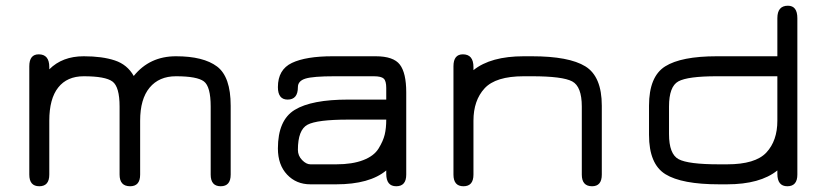

<svg xmlns="http://www.w3.org/2000/svg" viewBox="-20 -648 2906 675"><path d="M274.4 -379.9Q215.8 -379.9 184.6 -340.3Q153.3 -300.8 153.3 -223.6V-34.2Q153.3 6.8 118.2 6.8Q83 6.8 83 -34.2V-415Q83 -457 116.2 -457Q153.3 -457 153.3 -412.1V-404.3Q199.2 -450.2 274.4 -450.2Q339.8 -450.2 383.8 -435.5Q427.7 -420.9 450.2 -380.9Q505.9 -450.2 598.6 -450.2Q695.3 -450.2 743.2 -414.1Q791 -377.9 791 -276.4V-34.2Q791 6.8 755.9 6.8Q720.7 6.8 720.7 -34.2V-273.4Q720.7 -343.8 696.8 -361.8Q672.9 -379.9 598.6 -379.9Q539.1 -379.9 505.9 -339.8Q472.7 -299.8 472.7 -223.6V-34.2Q472.7 6.8 437.5 6.8Q400.4 6.8 400.4 -34.2V-273.4Q400.4 -342.8 375.5 -361.3Q350.6 -379.9 274.4 -379.9Z M1204.1 -297.9H1337.9V-338.9Q1337.9 -363.3 1329.1 -371.6Q1320.3 -379.9 1293.9 -379.9H1156.2Q1080.1 -379.9 1053.7 -371.6Q1027.3 -363.3 1027.3 -341.8Q1027.3 -297.9 991.2 -297.9Q957 -297.9 957 -341.8Q957 -403.3 1006.3 -426.8Q1055.7 -450.2 1149.4 -450.2H1300.8Q1363.3 -450.2 1385.7 -420.9Q1408.2 -391.6 1408.2 -323.2V-34.2Q1408.2 6.8 1373 6.8Q1337.9 6.8 1337.9 -37.1V-48.8Q1279.3 0 1162.1 0H1071.3Q1021.5 0 989.3 -34.2Q957 -68.4 957 -126Q957 -225.6 1016.1 -261.7Q1075.2 -297.9 1204.1 -297.9ZM1337.9 -227.5H1204.1Q1094.7 -227.5 1061 -209.5Q1027.3 -191.4 1027.3 -121.1Q1027.3 -100.6 1042 -85.4Q1056.6 -70.3 1071.3 -70.3H1162.1Q1218.8 -70.3 1256.8 -85Q1294.9 -99.6 1311 -126Q1327.1 -152.3 1332.5 -174.8Q1337.9 -197.3 1337.9 -227.5Z M1821.3 -379.9Q1722.7 -379.9 1683.6 -337.4Q1644.5 -294.9 1644.5 -223.6V-34.2Q1644.5 6.8 1609.4 6.8Q1574.2 6.8 1574.2 -34.2V-415Q1574.2 -457 1607.4 -457Q1644.5 -457 1644.5 -412.1V-401.4Q1705.1 -450.2 1821.3 -450.2H1849.6Q1980.5 -450.2 2038.1 -414.6Q2095.7 -378.9 2095.7 -276.4V-34.2Q2095.7 6.8 2061.5 6.8Q2025.4 6.8 2025.4 -34.2V-273.4Q2025.4 -343.8 1991.7 -361.8Q1958 -379.9 1849.6 -379.9Z M2332 -176.8Q2332 -106.4 2365.7 -88.4Q2399.4 -70.3 2507.8 -70.3H2536.1Q2635.7 -70.3 2674.3 -111.8Q2712.9 -153.3 2712.9 -223.6V-379.9H2500Q2397.5 -379.9 2364.7 -361.8Q2332 -343.8 2332 -273.4ZM2261.7 -276.4Q2261.7 -378.9 2318.4 -414.6Q2375 -450.2 2500 -450.2H2712.9V-584Q2712.9 -627.9 2750 -627.9Q2783.2 -627.9 2783.2 -584V-34.2Q2783.2 6.8 2748 6.8Q2712.9 6.8 2712.9 -37.1V-48.8Q2652.3 0 2536.1 0H2507.8Q2377 0 2319.3 -35.6Q2261.7 -71.3 2261.7 -173.8Z"/></svg>

Font: Jura
Style: DemiBold
Weight: 600
Version: Version 2.4